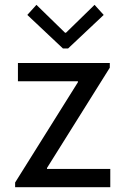

<svg xmlns="http://www.w3.org/2000/svg" viewBox="-20 -780 522 800"><path d="M43 -19.5 304.7 -437.5V-441.4H54.7V-517.6H437.5V-498L175.8 -80.1V-76.2H439.5V0H43ZM251 -643.6H254.9L374 -759.8L412.1 -717.8L263.7 -578.1H242.2L93.8 -717.8L131.8 -759.8Z"/></svg>

Font: Reddit Sans Fudge
Style: Regular
Weight: 400
Designer: Stephen Hutchings
Foundry: Reddit
Version: Version 1.011